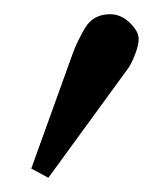

<svg xmlns="http://www.w3.org/2000/svg" viewBox="-20 -119 232 270"><path d="M135 -99Q150 -99 162.5 -87Q175 -75 175 -64Q175 -56 170.5 -44Q166 -32 161 -24L48 131L24 118L82 -43Q88 -60 99.5 -79.5Q111 -99 135 -99Z"/></svg>

Font: Libertinus Serif SemiBold
Style: Regular
Weight: 600
Designer: Philipp H. Poll, Khaled Hosny
Foundry: Caleb Maclennan
Version: Version 7.051;RELEASE